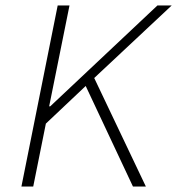

<svg xmlns="http://www.w3.org/2000/svg" viewBox="-20 -679 645 699"><path d="M605 -659 323 -395 511 0H464L292 -366L147 -229L101 0H58L190 -659H233L159 -292H163L553 -659Z"/></svg>

Font: TypoPRO Source Code Pro
Style: Italic
Weight: 300
Italic angle: -11°
Monospace: yes
Designer: Paul D. Hunt, Teo Tuominen
Foundry: Adobe Systems Incorporated
Version: Version 1.030;PS 1.0;hotconv 1.0.84;makeotf.lib2.5.63406